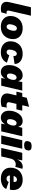

<svg xmlns="http://www.w3.org/2000/svg" viewBox="1878 -2640 773 4568"><g transform="rotate(90 2264.0 -356.5)"><path d="M187 9Q91 9 50.5 -42.5Q10 -94 31 -184L152 -706H354L234 -188Q221 -126 277 -126Q298 -126 309 -129L275 -3Q246 9 187 9Z M615 10Q500 10 430.5 -54Q361 -118 361 -218Q361 -342 439.5 -426Q518 -510 656 -510Q772 -510 841.5 -446.5Q911 -383 911 -283Q911 -158 832.5 -74Q754 10 615 10ZM618 -128Q658 -128 685.5 -185.5Q713 -243 713 -302Q713 -372 653 -372Q613 -372 585 -314.5Q557 -257 557 -198Q557 -164 573.5 -146Q590 -128 618 -128Z M1226 10Q1104 10 1033.5 -52.5Q963 -115 963 -218Q963 -343 1041.5 -426.5Q1120 -510 1259 -510Q1369 -510 1436 -457.5Q1503 -405 1502 -317L1311 -289Q1321 -370 1259 -370Q1215 -370 1187.5 -314Q1160 -258 1160 -198Q1160 -128 1224 -128Q1247 -128 1266.5 -145.5Q1286 -163 1294 -192L1472 -135Q1442 -67 1378 -28.5Q1314 10 1226 10Z M1695 10Q1622 10 1575.5 -41Q1529 -92 1529 -184Q1529 -312 1597 -411Q1665 -510 1774 -510Q1824 -510 1862 -483Q1900 -456 1910 -398L1934 -500H2136L2020 0H1836L1853 -95Q1828 -45 1787 -17.5Q1746 10 1695 10ZM1789 -135Q1829 -135 1855.5 -187Q1882 -239 1882 -295Q1882 -327 1867 -346Q1852 -365 1825 -365Q1781 -365 1755 -313Q1729 -261 1729 -210Q1729 -135 1789 -135Z M2452 -361 2415 -201Q2405 -166 2423 -146Q2441 -126 2480 -126Q2515 -126 2540 -136L2520 -11Q2468 10 2392 10Q2289 10 2238.5 -42.5Q2188 -95 2211 -194L2250 -361H2161L2193 -500H2282L2307 -607L2522 -663L2484 -500H2614L2582 -361Z M2781 10Q2708 10 2661.5 -41Q2615 -92 2615 -184Q2615 -312 2683 -411Q2751 -510 2860 -510Q2910 -510 2948 -483Q2986 -456 2996 -398L3020 -500H3222L3106 0H2922L2939 -95Q2914 -45 2873 -17.5Q2832 10 2781 10ZM2875 -135Q2915 -135 2941.5 -187Q2968 -239 2968 -295Q2968 -327 2953 -346Q2938 -365 2911 -365Q2867 -365 2841 -313Q2815 -261 2815 -210Q2815 -135 2875 -135Z M3438 -544Q3385 -544 3358.5 -564.5Q3332 -585 3338 -629Q3345 -680 3373.5 -701.5Q3402 -723 3458 -723Q3512 -723 3538.5 -702.5Q3565 -682 3559 -640Q3553 -586 3524 -565Q3495 -544 3438 -544ZM3519 -500 3403 0H3201L3317 -500Z M3950 -510Q3979 -510 3997 -501L3950 -334Q3926 -345 3890 -345Q3842 -345 3804.5 -314Q3767 -283 3752 -217L3702 0H3500L3616 -500H3796L3774 -376Q3830 -510 3950 -510Z M4502 -287Q4502 -238 4492 -206H4155Q4155 -166 4176.5 -146Q4198 -126 4234 -126Q4287 -126 4309 -177L4477 -119Q4452 -58 4384.5 -24.5Q4317 9 4227 9Q4112 9 4041 -52.5Q3970 -114 3970 -218Q3970 -349 4048.5 -429.5Q4127 -510 4259 -510Q4373 -510 4437.5 -449Q4502 -388 4502 -287ZM4255 -374Q4190 -374 4166 -294H4309Q4310 -300 4310 -312Q4310 -343 4295 -358.5Q4280 -374 4255 -374Z"/></g></svg>

Font: Elaine Sans ExtraBold
Style: Italic
Weight: 800
Italic angle: -13°
Designer: Wei Huang
Foundry: Wei Huang
Version: Version 2.001;December 24, 2019;FontCreator 12.0.0.2547 64-b